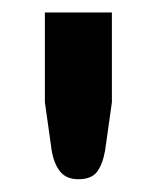

<svg xmlns="http://www.w3.org/2000/svg" viewBox="-20 -743 252 308"><path d="M159.5 -723V-579L148.5 -501Q144.5 -479 135.5 -467.2Q126.5 -455.5 105.5 -455.5Q87 -455.5 77 -467.2Q67 -479 63 -501L52 -579V-723Z"/></svg>

Font: Lato
Style: Bold
Weight: 700
Designer: Lukasz Dziedzic with Adam Twardoch and Botio Nikoltchev
Foundry: tyPoland Lukasz Dziedzic
Version: Version 2.010; 2014-09-01; http://www.latofonts.com/; ttfaut